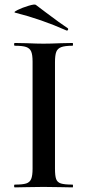

<svg xmlns="http://www.w3.org/2000/svg" viewBox="-20 -811 378 831"><path d="M294 -12Q296 -12 296 -6Q296 0 294 0Q261 0 242 -1L168 -2L96 -1Q77 0 44 0Q41 0 41 -6Q41 -12 44 -12Q78 -12 93.5 -17Q109 -22 115 -36.5Q121 -51 121 -81V-544Q121 -574 115 -588Q109 -602 93.5 -607.5Q78 -613 44 -613Q41 -613 41 -619Q41 -625 44 -625L96 -624Q140 -622 168 -622Q198 -622 244 -624L294 -625Q296 -625 296 -619Q296 -613 294 -613Q261 -613 245 -607Q229 -601 223.5 -586.5Q218 -572 218 -542V-81Q218 -50 223 -36Q228 -22 243.5 -17Q259 -12 294 -12ZM46 -756Q36 -758 56.5 -768Q77 -778 103.5 -786Q130 -794 135 -790Q165 -768 180 -756Q241 -710 273 -689Q275 -688 275 -685Q275 -682 273 -680Q271 -678 268 -679Q158 -728 46 -756Z"/></svg>

Font: Cormorant Garamond SemiBold
Style: Regular
Weight: 600
Designer: Christian Thalmann (Catharsis Fonts)
Version: Version 3.000